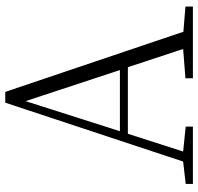

<svg xmlns="http://www.w3.org/2000/svg" viewBox="-32 -738 770 747"><g transform="rotate(-90 353.5 -365.0)"><path d="M234 0V-28L137 -38L206 -253H465L536 -38L422 -29V0H701V-29L603 -37L369 -730H327L98 -38L11 -28V0ZM333 -651 454 -284H216Z"/></g></svg>

Font: AllPunType ExtraLight
Style: Regular
Weight: 280
Version: 1.0